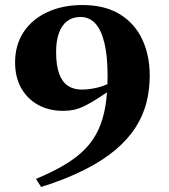

<svg xmlns="http://www.w3.org/2000/svg" viewBox="-20 -718 672 763"><path d="M143.5 25 123 -7Q190 -35 238.2 -64Q286.5 -93 319.2 -127Q352 -161 371.2 -203Q390.5 -245 399 -297.5Q407.5 -350 407.5 -416.5Q407.5 -495.5 395 -547.2Q382.5 -599 358.8 -624.8Q335 -650.5 300 -650.5Q268.5 -650.5 247 -634.2Q225.5 -618 214.2 -587Q203 -556 203 -511.5Q203 -457 215.5 -424Q228 -391 250.8 -376.5Q273.5 -362 305 -362Q320 -362 336.8 -364.2Q353.5 -366.5 370.5 -370.8Q387.5 -375 404 -382.2Q420.5 -389.5 435.5 -400L462.5 -390Q410.5 -354 376.2 -331.8Q342 -309.5 318 -297.8Q294 -286 274 -281.8Q254 -277.5 230.5 -277.5Q174.5 -277.5 131.5 -301.2Q88.5 -325 64.2 -368Q40 -411 40 -470Q40 -540 74.2 -591.2Q108.5 -642.5 169 -670.2Q229.5 -698 307.5 -698Q397 -698 456.5 -661.2Q516 -624.5 545.5 -561Q575 -497.5 575 -418Q575 -362 562 -310.5Q549 -259 519 -212Q489 -165 439.5 -123Q390 -81 316.8 -43.8Q243.5 -6.5 143.5 25Z"/></svg>

Font: Newsreader 36pt
Style: Bold
Weight: 700
Designer: Hugues Gentile
Foundry: Production Type
Version: Version 1.003